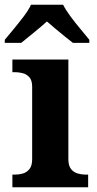

<svg xmlns="http://www.w3.org/2000/svg" viewBox="-35 -786 407 806"><path d="M17 0V-53H29Q44 -53 60.5 -57.5Q77 -62 88.5 -76Q100 -90 100 -118V-422Q100 -449 88 -462Q76 -475 59.5 -479Q43 -483 29 -483H17V-536H252V-118Q252 -90 263.5 -76Q275 -62 292 -57.5Q309 -53 323 -53H335V0ZM-15 -619Q1 -638 22.5 -664Q44 -690 64.5 -717Q85 -744 95 -766H230Q241 -744 261 -717Q281 -690 303 -664Q325 -638 340 -619V-606H271Q257 -617 237 -633Q217 -649 197 -666Q177 -683 162 -696Q140 -676 107.5 -649.5Q75 -623 54 -606H-15Z"/></svg>

Font: Noto Serif Yezidi
Style: Bold
Weight: 700
Designer: Dalton Maag Ltd
Foundry: Dalton Maag Ltd
Version: Version 1.001; ttfautohint (v1.8.4.7-5d5b)